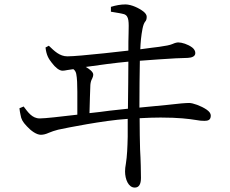

<svg xmlns="http://www.w3.org/2000/svg" viewBox="-20 -792 1040 869"><path d="M385 -280C416 -283 446 -287 476 -291C506 -294 534 -297 559 -300C560 -379 561 -462 561 -513C504 -508 424 -497 368 -489C385 -480 402 -466 402 -455C402 -448 400 -442 397 -436C393 -429 390 -420 389 -408C388 -375 386 -332 385 -280ZM482 -739V-761C505 -768 526 -772 549 -772C576 -771 608 -756 629 -740C639 -732 644 -724 644 -716C644 -707 642 -699 637 -694C632 -688 628 -677 625 -662C619 -631 616 -600 615 -569C655 -574 687 -579 700 -580C729 -584 750 -588 761 -593C772 -598 781 -600 787 -600C803 -600 830 -592 850 -577C859 -570 864 -561 864 -552C864 -537 849 -531 830 -530C805 -530 752 -527 695 -523C666 -521 639 -519 613 -517C612 -465 611 -384 611 -305C664 -310 706 -314 735 -317C764 -320 786 -322 801 -324C816 -325 827 -326 836 -326C853 -326 890 -313 915 -296C928 -287 934 -278 934 -269C934 -249 922 -245 905 -245C894 -245 881 -246 866 -249C835 -254 788 -260 707 -260C680 -260 648 -259 612 -257C612 -204 613 -153 614 -116C617 -67 618 -11 618 13C618 42 609 57 590 57C561 57 546 19 546 -16C546 -25 547 -38 550 -53C555 -84 557 -125 558 -173C558 -197 558 -224 558 -254C498 -250 433 -240 374 -230C315 -220 267 -210 243 -205C227 -201 213 -196 201 -191C188 -185 176 -182 165 -182C145 -182 120 -200 101 -221C82 -241 76 -253 73 -272C71 -281 69 -291 68 -302L87 -310C106 -285 125 -256 160 -256C184 -256 253 -264 330 -273C330 -288 330 -305 330 -324C330 -343 330 -360 330 -377C330 -409 329 -438 325 -458C323 -467 319 -474 312 -479C303 -478 294 -476 285 -475C276 -473 268 -472 263 -472C248 -472 230 -487 215 -507C200 -526 190 -542 186 -577L201 -585C226 -561 250 -537 285 -537C312 -537 377 -543 453 -551C490 -555 526 -559 561 -563C561 -590 561 -617 562 -642C563 -692 565 -720 541 -728C528 -731 509 -735 482 -739Z"/></svg>

Font: CJK Symbols
Style: Regular
Weight: 400
Designer: Ryoko NISHIZUKA 西塚涼子 (kana & ideographs); Frank Grießhammer (serif-style Latin); Paul D. Hunt (sans serif–style Latin); 
Foundry: Unicode
Version: Version 2.000;hotconv 1.1.0;makeotfexe 2.6.0